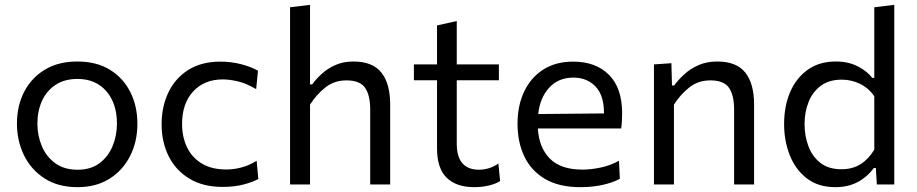

<svg xmlns="http://www.w3.org/2000/svg" viewBox="-20 -762 3786 793"><path d="M300.5 11Q219 11 163 -25.8Q107 -62.5 78.5 -122Q50 -181.5 50 -251Q50 -325.5 80.2 -383.5Q110.5 -441.5 166.2 -474.8Q222 -508 299 -508Q378.5 -508 433.8 -474Q489 -440 518.2 -381.8Q547.5 -323.5 547.5 -251Q547.5 -177.5 517.5 -118Q487.5 -58.5 432.2 -23.8Q377 11 300.5 11ZM300.5 -61Q355 -61 391 -88Q427 -115 445 -158.5Q463 -202 463 -251Q463 -335 419 -385.5Q375 -436 300 -436Q246 -436 209 -411.2Q172 -386.5 153.2 -344.8Q134.5 -303 134.5 -251Q134.5 -202 152.8 -158.5Q171 -115 208 -88Q245 -61 300.5 -61Z M899.5 10Q819 10 762.5 -24Q706 -58 676.8 -116.5Q647.5 -175 647.5 -248.5Q647.5 -322 675.8 -380.8Q704 -439.5 758.2 -473.5Q812.5 -507.5 890.5 -507.5Q934 -507.5 975.2 -497Q1016.5 -486.5 1045.5 -470L1038 -394Q996 -418.5 961.5 -426.2Q927 -434 900 -434Q823.5 -434 777.8 -384.2Q732 -334.5 732 -250Q732 -197 752.2 -154.2Q772.5 -111.5 813.2 -86.8Q854 -62 914.5 -62Q947 -62 978.8 -70.8Q1010.5 -79.5 1040 -98L1047 -22.5Q1022.5 -9.5 985.2 0.2Q948 10 899.5 10Z M1178 0V-732L1260.5 -742V-413.5H1269.5Q1284.5 -434.5 1308.2 -456.5Q1332 -478.5 1364.8 -493.2Q1397.5 -508 1439.5 -508Q1518.5 -508 1555 -462.5Q1591.5 -417 1591.5 -330.5V0H1509V-309.5Q1509 -369 1487.8 -399.5Q1466.5 -430 1411 -430Q1360.5 -430 1323.8 -400.8Q1287 -371.5 1260.5 -330V0Z M1939 11Q1864.5 11 1824.8 -28Q1785 -67 1785 -149V-430.5H1689.5V-496H1785V-657L1866.5 -675V-496H2040.5V-430.5H1866.5V-168.5Q1866.5 -61 1959 -61Q1977.5 -61 1999.2 -67.2Q2021 -73.5 2038.5 -87L2045.5 -14.5Q2030 -3.5 2000.8 3.8Q1971.5 11 1939 11Z M2377.5 11Q2288.5 11 2231 -23Q2173.5 -57 2145.5 -116Q2117.5 -175 2117.5 -251Q2117.5 -326 2145 -384Q2172.5 -442 2224 -474.8Q2275.5 -507.5 2347 -507.5Q2441 -507.5 2495.2 -453Q2549.5 -398.5 2549.5 -294.5Q2549.5 -258 2545.5 -231.5H2201.5Q2206 -152.5 2251 -107Q2296 -61.5 2385.5 -61.5Q2420.5 -61.5 2461 -70Q2501.5 -78.5 2536.5 -98L2540 -23.5Q2511.5 -8 2469.5 1.5Q2427.5 11 2377.5 11ZM2348 -441.5Q2286.5 -441.5 2248.2 -399.8Q2210 -358 2203 -291L2474.5 -293.5Q2474.5 -295 2474.5 -297.5Q2474.5 -368 2439.5 -404.8Q2404.5 -441.5 2348 -441.5Z M2681 0V-496L2753 -501L2755.5 -409H2764.5Q2780.5 -431.5 2805.5 -454.5Q2830.5 -477.5 2864.5 -492.8Q2898.5 -508 2942.5 -508Q3021.5 -508 3058 -462.5Q3094.5 -417 3094.5 -330.5V0H3012V-309.5Q3012 -369 2990.8 -399.5Q2969.5 -430 2914 -430Q2863.5 -430 2826.8 -400.8Q2790 -371.5 2763.5 -330V0Z M3430.5 11Q3359.5 11 3312.5 -25.2Q3265.5 -61.5 3242 -120.8Q3218.5 -180 3218.5 -249.5Q3218.5 -323.5 3243.5 -381.8Q3268.5 -440 3316.2 -474Q3364 -508 3432 -508Q3483.5 -508 3522.2 -488.2Q3561 -468.5 3582.5 -440.5H3591V-732L3673.5 -742V0H3601.5L3597.5 -68H3589.5Q3560 -29.5 3520.8 -9.2Q3481.5 11 3430.5 11ZM3455.5 -63Q3502 -63 3535.2 -84.5Q3568.5 -106 3591 -144V-364.5Q3567.5 -398.5 3532 -415.8Q3496.5 -433 3457 -433Q3404.5 -433 3370.5 -408Q3336.5 -383 3319.8 -341.2Q3303 -299.5 3303 -249Q3303 -200.5 3319 -158Q3335 -115.5 3368.5 -89.2Q3402 -63 3455.5 -63Z"/></svg>

Font: Commissioner
Style: Regular
Weight: 400
Designer: Kostas Bartsokas
Foundry: Kostas Bartsokas
Version: Version 1.000; ttfautohint (v1.8.3)